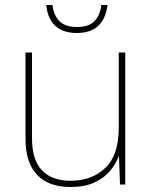

<svg xmlns="http://www.w3.org/2000/svg" viewBox="-20 -738 613 768"><path d="M481 -528V0H460L456 -111H454Q443 -81 419 -53Q395 -25 356.5 -7.5Q318 10 262 10Q174 10 128 -39Q82 -88 82 -182V-528H108V-186Q108 -98 148 -56.5Q188 -15 262 -15Q348 -15 401.5 -66.5Q455 -118 455 -226V-528ZM410 -718Q396 -606 287 -606Q233 -606 201.5 -634.5Q170 -663 165 -718H190Q194 -678 217.5 -654Q241 -630 287 -630Q336 -630 358.5 -654Q381 -678 385 -718Z"/></svg>

Font: Noto Sans Kannada Thin
Style: Regular
Weight: 100
Designer: Jelle Bosma - Monotype Design Team
Foundry: Monotype Imaging Inc.
Version: Version 2.005; ttfautohint (v1.8.4.7-5d5b)